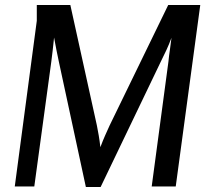

<svg xmlns="http://www.w3.org/2000/svg" viewBox="-20 -745 835 767"><path d="M261 -725 367 -244Q371 -224 374.5 -203.5Q378 -183 381 -157Q391 -184 400 -204Q409 -224 418 -244L652 -725H780L682 0H586L653 -500Q655 -522 658.5 -544.5Q662 -567 665 -594Q655 -567 644.5 -544.5Q634 -522 623 -500L382 2H323L215 -499Q211 -519 206 -542.5Q201 -566 196 -595Q193 -567 190.5 -544Q188 -521 185 -499L117 0H39L127 -662V-725Z"/></svg>

Font: Rosario Medium
Style: Italic
Weight: 500
Italic angle: -8.05°
Version: Version 1.201